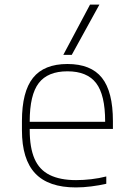

<svg xmlns="http://www.w3.org/2000/svg" viewBox="-20 -810 590 840"><path d="M312 10Q192 10 134 -51.5Q76 -113 76 -240V-280Q76 -409 124.5 -469.5Q173 -530 275 -530Q378 -530 426 -469.5Q474 -409 474 -280V-246H94V-277H452L440 -263V-279Q440 -395 400.5 -446.5Q361 -498 275 -498Q189 -498 149.5 -446.5Q110 -395 110 -279V-241Q110 -164 131 -115.5Q152 -67 197.5 -44.5Q243 -22 313 -22Q345 -22 379.5 -26Q414 -30 445 -38V-6Q415 1 379.5 5.5Q344 10 312 10ZM294 -570H257L374 -790H415Z"/></svg>

Font: M PLUS Code Latin SemiExpanded ExtraLight
Style: Regular
Weight: 250
Width: 6
Designer: Coji Morishita
Foundry: UNDERFOREST DESIGN
Version: Version 1.002; ttfautohint (v1.8.3)